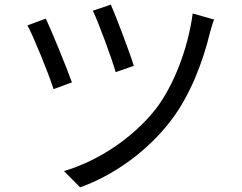

<svg xmlns="http://www.w3.org/2000/svg" viewBox="-20 -772 1040 825"><path d="M456 -752 379 -726C404 -674 461 -519 477 -462L555 -489C538 -545 478 -704 456 -752ZM900 -688 808 -714C788 -564 727 -404 648 -302C547 -175 398 -79 255 -37L324 33C465 -17 613 -120 716 -256C798 -364 852 -507 882 -631C886 -647 893 -671 900 -688ZM177 -692 98 -663C122 -620 191 -451 210 -389L289 -418C266 -483 203 -636 177 -692Z"/></svg>

Font: ChiuKong Gothic CL
Style: Regular
Weight: 400
Designer: Ryoko NISHIZUKA 西塚涼子 (kana, bopomofo & ideographs); Paul D. Hunt (Latin, Greek & Cyrillic); Sandoll Communications 산돌커뮤니
Foundry: Adobe
Version: Version 1.300